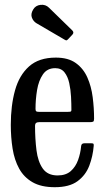

<svg xmlns="http://www.w3.org/2000/svg" viewBox="-20 -770 437 800"><path d="M25 -250Q25 -330 42.5 -393.2Q60 -456.5 101 -493.2Q142 -530 212.5 -530Q264.5 -530 296 -507.2Q327.5 -484.5 344 -447.2Q360.5 -410 366.2 -365Q372 -320 372 -275.5Q372 -265.5 368.2 -263.2Q364.5 -261 354 -261H142.5Q126 -261 126 -246.5Q126 -191.5 132 -144Q138 -96.5 158.2 -67.8Q178.5 -39 220 -39Q254.5 -39 275 -57.2Q295.5 -75.5 305.5 -103.8Q315.5 -132 318 -161Q319 -173 331.5 -173H360.5Q368 -173 369.5 -170.5Q371 -168 370.5 -162.5Q367 -119 352 -79.5Q337 -40 303 -15Q269 10 208 10Q151.5 10 115.5 -10.8Q79.5 -31.5 59.8 -67.5Q40 -103.5 32.5 -150.5Q25 -197.5 25 -250ZM142 -304H263Q273 -304 275.2 -305.5Q277.5 -307 277.5 -312Q277.5 -337 276 -366.8Q274.5 -396.5 268.5 -423.8Q262.5 -451 248.8 -468.5Q235 -486 210 -486Q176.5 -486 158.8 -460Q141 -434 134.5 -395Q128 -356 128 -316.5Q128 -309 130.5 -306.5Q133 -304 142 -304ZM249.5 -604.5 131.5 -673.5Q119 -681 113 -696.2Q107 -711.5 118 -730Q128 -747.5 149 -749.8Q170 -752 184 -738L281 -643.5Q290 -634.5 281.5 -625.5L264.5 -607.5Q260.5 -603 257.8 -602Q255 -601 249.5 -604.5Z"/></svg>

Font: Besley* Condensed
Style: Regular
Weight: 400
Width: 3
Designer: Owen Earl
Foundry: indestructible type*
Version: Version 3.000; ttfautohint (v1.8.3)